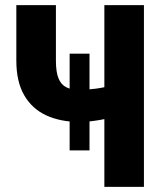

<svg xmlns="http://www.w3.org/2000/svg" viewBox="-20 -731 636 751"><path d="M330.1 -521V-142.6H252.4V-521ZM43.9 -710.9H198.7V-493.7Q198.7 -448.7 209 -424.1Q219.2 -399.4 240.2 -389.2Q261.2 -378.9 293 -378.9Q302.7 -378.9 320.1 -380.4Q337.4 -381.8 356.9 -384.5Q376.5 -387.2 393.1 -390.9Q409.7 -394.5 418 -398.9V-273.9Q409.2 -269.5 392.1 -265.9Q375 -262.2 355.2 -259.3Q335.4 -256.3 318.4 -255.1Q301.3 -253.9 293 -253.9Q217.8 -253.9 161.9 -279.3Q106 -304.7 75 -357.9Q43.9 -411.1 43.9 -493.7ZM388.2 -710.9H543V0H388.2Z"/></svg>

Font: Roboto Condensed ExtraBold
Style: Regular
Weight: 800
Designer: Christian Robertson
Foundry: Google
Version: Version 3.008; 2023